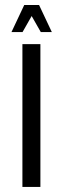

<svg xmlns="http://www.w3.org/2000/svg" viewBox="-20 -740 249 760"><path d="M68.7 -565.3H139.9V0H68.7ZM80.5 -720.1H134.7L185.2 -613H141.5ZM75.9 -720.1H130.1L69.2 -613H25.4Z"/></svg>

Font: Khand Variable Light
Style: Regular
Weight: 300
Designer: Satya Rajpurohit
Foundry: Indian Type Foundry
Version: Version 3.000